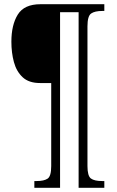

<svg xmlns="http://www.w3.org/2000/svg" viewBox="-20 -780 554 911"><path d="M143 111V79H154Q189 79 206 67.5Q223 56 223 8V-386H170Q117 -386 87.5 -413.5Q58 -441 46 -485.5Q34 -530 34 -582Q34 -662 64.5 -711Q95 -760 172 -760H475V-728H465Q430 -728 412.5 -716Q395 -704 395 -655V8Q395 55 411.5 67Q428 79 464 79H475V111H353V-722H265V111Z"/></svg>

Font: Noto Serif Tamil Condensed Light
Style: Regular
Weight: 300
Width: 3
Designer: Indian Type Foundry, Tom Grace, and the Monotype Design Team
Foundry: Monotype Imaging Inc.
Version: Version 2.004; ttfautohint (v1.8.4.7-5d5b)